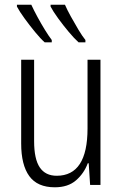

<svg xmlns="http://www.w3.org/2000/svg" viewBox="-20 -786 521 816"><path d="M407 -532V0H363L357 -92H353Q337 -49 303 -19.5Q269 10 213 10Q139 10 104.5 -37.5Q70 -85 70 -176V-532H125V-186Q125 -110 149 -74.5Q173 -39 221 -39Q352 -39 352 -240V-532ZM256 -766Q265 -745 281 -716Q297 -687 313.5 -659.5Q330 -632 343 -616V-606H314Q296 -622 272.5 -650Q249 -678 227.5 -707.5Q206 -737 195 -758V-766ZM113 -766Q124 -742 139.5 -713.5Q155 -685 171 -659Q187 -633 200 -616V-606H170Q152 -622 129 -650Q106 -678 84.5 -707.5Q63 -737 52 -758V-766Z"/></svg>

Font: Noto Sans Condensed Light
Style: Regular
Weight: 300
Width: 3
Designer: Monotype Design Team
Foundry: Monotype Imaging Inc.
Version: Version 2.013; ttfautohint (v1.8.4.7-5d5b)